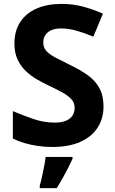

<svg xmlns="http://www.w3.org/2000/svg" viewBox="-20 -744 591 985"><path d="M511 -198Q511 -135 480 -88Q449 -41 390.5 -15.5Q332 10 248 10Q211 10 175.5 5Q140 0 107.5 -9.5Q75 -19 46 -33V-174Q97 -152 151.5 -133.5Q206 -115 260 -115Q297 -115 319.5 -125Q342 -135 352.5 -152Q363 -169 363 -191Q363 -218 344.5 -237Q326 -256 295 -272.5Q264 -289 224 -308Q199 -320 170 -336.5Q141 -353 114.5 -377.5Q88 -402 71 -437Q54 -472 54 -521Q54 -585 83.5 -630.5Q113 -676 167.5 -700Q222 -724 296 -724Q352 -724 402.5 -711Q453 -698 508 -674L459 -556Q410 -576 371 -587Q332 -598 291 -598Q263 -598 243 -589Q223 -580 212.5 -564Q202 -548 202 -526Q202 -501 217 -483.5Q232 -466 262 -450Q292 -434 337 -412Q392 -386 430.5 -358Q469 -330 490 -292Q511 -254 511 -198ZM352 71Q342 93 329.5 117.5Q317 142 302.5 168Q288 194 271 221H184V208Q190 188 195.5 162Q201 136 206.5 109Q212 82 214 61H352Z"/></svg>

Font: Noto Sans Canadian Aboriginal
Style: Regular
Weight: 400
Designer: Monotype Design Team, Typotheque's Kevin King
Foundry: Monotype Imaging Inc.
Version: Version 2.002